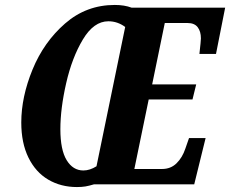

<svg xmlns="http://www.w3.org/2000/svg" viewBox="-20 -745 930 776"><path d="M66 -250Q66 -353 111.5 -464Q157 -575 243 -650Q329 -725 444 -725Q483 -725 512 -714H890L853 -527H786Q792 -581 792 -590Q792 -618 779 -635Q766 -652 738 -652H646L595 -404H773L758 -343H581L523 -62H635Q670 -62 693.5 -85Q717 -108 729 -144L744 -187H811L765 0H360Q340 6 325.5 8.5Q311 11 291 11Q226 11 175 -19Q124 -49 95 -108Q66 -167 66 -250ZM370 -73 486 -636Q455 -659 418 -659Q359 -659 315 -585.5Q271 -512 247.5 -409Q224 -306 224 -223Q224 -139 249.5 -97.5Q275 -56 317 -56Q343 -56 370 -73Z"/></svg>

Font: Noto Serif CondExtraBold
Style: Italic
Weight: 800
Width: 3
Italic angle: -12°
Designer: Monotype Design Team
Foundry: Monotype Imaging Inc.
Version: Version 1.001